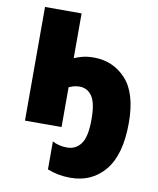

<svg xmlns="http://www.w3.org/2000/svg" viewBox="-87 -621 756 920"><g transform="rotate(10 291.0 -160.5)"><path d="M549 -75Q549 -220 486.5 -287.5Q424 -355 330 -355Q297 -355 272 -348Q247 -341 235 -335V-553H57V0H235V-194Q242 -197 255.5 -201.5Q269 -206 287 -206Q325 -206 347.5 -173.5Q370 -141 370 -61Q370 24 345 58Q320 92 277 92Q238 92 206 75V211Q258 232 318 232Q423 232 486 155.5Q549 79 549 -75Z"/></g></svg>

Font: Noto Sans UI SemiCondensed Black
Style: Regular
Weight: 900
Width: 4
Designer: Monotype Design Team
Foundry: Monotype Imaging Inc.
Version: 1.001